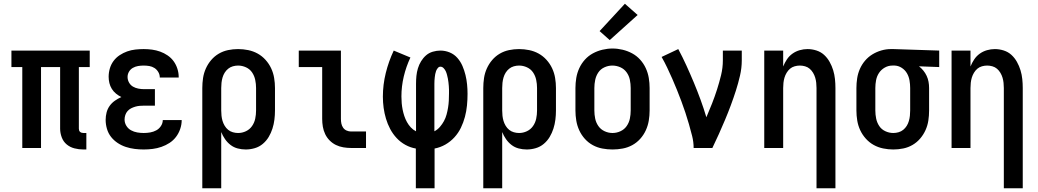

<svg xmlns="http://www.w3.org/2000/svg" viewBox="-20 -790 5540 1025"><path d="M425 8Q401 8 377.5 2Q354 -4 336 -19Q318 -34 309.5 -57Q301 -80 301 -103V-432H199V0H99V-432H41V-520H459V-432H401V-103Q401 -98 402.5 -93.5Q404 -89 407.5 -86Q411 -83 415.5 -81.5Q420 -80 425 -80H441V8Z M747 8Q723 8 699 5Q675 2 652 -5.5Q629 -13 608.5 -26.5Q588 -40 573 -59Q558 -78 551 -102Q544 -126 544 -150Q544 -170 549 -189.5Q554 -209 565.5 -225Q577 -241 593.5 -252.5Q610 -264 628 -272Q613 -279 599.5 -290Q586 -301 577 -315.5Q568 -330 564 -346.5Q560 -363 560 -380Q560 -403 566.5 -425Q573 -447 586.5 -465Q600 -483 619 -495.5Q638 -508 659 -515.5Q680 -523 702.5 -525.5Q725 -528 747 -528Q770 -528 792 -525Q814 -522 835 -514.5Q856 -507 875 -494Q894 -481 907 -463Q920 -445 927 -423Q934 -401 934 -379Q934 -378 934 -377.5Q934 -377 934 -376H833Q833 -376 833 -376.5Q833 -377 833 -377Q833 -392 825 -405.5Q817 -419 804.5 -427Q792 -435 777 -437.5Q762 -440 747 -440Q732 -440 717 -437.5Q702 -435 689 -427.5Q676 -420 668.5 -407Q661 -394 661 -379Q661 -363 669 -349Q677 -335 690 -327.5Q703 -320 718.5 -317Q734 -314 750 -314H807V-226H750Q738 -226 726 -225Q714 -224 702 -220.5Q690 -217 679.5 -211.5Q669 -206 661 -197Q653 -188 649 -176Q645 -164 645 -152Q645 -134 654.5 -118.5Q664 -103 679.5 -94.5Q695 -86 712.5 -83Q730 -80 747 -80Q765 -80 782 -83Q799 -86 814 -94Q829 -102 839 -117Q849 -132 849 -149Q849 -149 849 -149Q849 -149 849 -149H950Q950 -149 950 -149Q950 -149 950 -149Q950 -125 942 -101.5Q934 -78 919.5 -59Q905 -40 885 -27Q865 -14 842 -6Q819 2 795 5Q771 8 747 8Z M1060 215V-320Q1060 -347 1064 -373.5Q1068 -400 1079 -424.5Q1090 -449 1107.5 -469.5Q1125 -490 1148 -503.5Q1171 -517 1197.5 -522.5Q1224 -528 1251 -528Q1278 -528 1305 -522.5Q1332 -517 1355.5 -504Q1379 -491 1397.5 -470.5Q1416 -450 1427.5 -425.5Q1439 -401 1443.5 -374Q1448 -347 1448 -320V-200Q1448 -176 1445 -151.5Q1442 -127 1434.5 -103.5Q1427 -80 1414.5 -59Q1402 -38 1383 -22Q1364 -6 1340 1Q1316 8 1292 8Q1270 8 1249 2.5Q1228 -3 1211 -16Q1194 -29 1181.5 -47Q1169 -65 1161 -85V215ZM1251 -80Q1273 -80 1293 -89.5Q1313 -99 1325.5 -117Q1338 -135 1342.5 -156.5Q1347 -178 1347 -200V-320Q1347 -342 1342.5 -363.5Q1338 -385 1326 -403Q1314 -421 1293.5 -430.5Q1273 -440 1251 -440Q1237 -440 1223 -436Q1209 -432 1198 -423Q1187 -414 1179.5 -402Q1172 -390 1168 -376Q1164 -362 1162.5 -348Q1161 -334 1161 -320V-200Q1161 -186 1162.5 -172Q1164 -158 1168 -144.5Q1172 -131 1179.5 -118.5Q1187 -106 1198 -97Q1209 -88 1223 -84Q1237 -80 1251 -80Z M1854 0Q1834 0 1813 -3.5Q1792 -7 1773.5 -16Q1755 -25 1740 -40Q1725 -55 1716 -74Q1707 -93 1703.5 -113.5Q1700 -134 1700 -155V-432H1575V-520H1800V-155Q1800 -142 1802.5 -130Q1805 -118 1812 -108Q1819 -98 1830.5 -93Q1842 -88 1854 -88H1934V0Z M2200 215V3Q2171 -2 2144.5 -16.5Q2118 -31 2097.5 -53Q2077 -75 2063 -101.5Q2049 -128 2040.5 -156.5Q2032 -185 2028 -214.5Q2024 -244 2024 -274Q2024 -338 2039.5 -400.5Q2055 -463 2082 -520L2171 -483Q2148 -434 2135.5 -381.5Q2123 -329 2123 -275Q2123 -257 2124.5 -239.5Q2126 -222 2129.5 -204.5Q2133 -187 2138.5 -170.5Q2144 -154 2152.5 -138.5Q2161 -123 2173 -110Q2185 -97 2201 -89V-343Q2201 -364 2203 -384.5Q2205 -405 2211 -425Q2217 -445 2228 -463Q2239 -481 2254.5 -494.5Q2270 -508 2290.5 -514Q2311 -520 2331 -520Q2357 -520 2381 -510Q2405 -500 2422 -480.5Q2439 -461 2449 -437.5Q2459 -414 2465 -389.5Q2471 -365 2473.5 -339.5Q2476 -314 2476 -289Q2476 -258 2473 -227Q2470 -196 2462 -166Q2454 -136 2440.5 -108Q2427 -80 2406 -57Q2385 -34 2358 -18.5Q2331 -3 2300 3V215ZM2299 -89Q2316 -98 2328.5 -112.5Q2341 -127 2350 -143.5Q2359 -160 2364 -178.5Q2369 -197 2372 -215.5Q2375 -234 2376 -253Q2377 -272 2377 -291Q2377 -301 2377 -311Q2377 -321 2376 -331Q2375 -341 2374 -351Q2373 -361 2371 -370.5Q2369 -380 2366.5 -390Q2364 -400 2360 -409Q2356 -418 2348.5 -426Q2341 -434 2331 -434Q2323 -434 2317 -426.5Q2311 -419 2308 -411Q2305 -403 2303.5 -394.5Q2302 -386 2301 -377.5Q2300 -369 2299.5 -360.5Q2299 -352 2299 -343Z M2560 215V-320Q2560 -347 2564 -373.5Q2568 -400 2579 -424.5Q2590 -449 2607.5 -469.5Q2625 -490 2648 -503.5Q2671 -517 2697.5 -522.5Q2724 -528 2751 -528Q2778 -528 2805 -522.5Q2832 -517 2855.5 -504Q2879 -491 2897.5 -470.5Q2916 -450 2927.5 -425.5Q2939 -401 2943.5 -374Q2948 -347 2948 -320V-200Q2948 -176 2945 -151.5Q2942 -127 2934.5 -103.5Q2927 -80 2914.5 -59Q2902 -38 2883 -22Q2864 -6 2840 1Q2816 8 2792 8Q2770 8 2749 2.5Q2728 -3 2711 -16Q2694 -29 2681.5 -47Q2669 -65 2661 -85V215ZM2751 -80Q2773 -80 2793 -89.5Q2813 -99 2825.5 -117Q2838 -135 2842.5 -156.5Q2847 -178 2847 -200V-320Q2847 -342 2842.5 -363.5Q2838 -385 2826 -403Q2814 -421 2793.5 -430.5Q2773 -440 2751 -440Q2737 -440 2723 -436Q2709 -432 2698 -423Q2687 -414 2679.5 -402Q2672 -390 2668 -376Q2664 -362 2662.5 -348Q2661 -334 2661 -320V-200Q2661 -186 2662.5 -172Q2664 -158 2668 -144.5Q2672 -131 2679.5 -118.5Q2687 -106 2698 -97Q2709 -88 2723 -84Q2737 -80 2751 -80Z M3250 8Q3223 8 3196 3Q3169 -2 3145 -15Q3121 -28 3102.5 -48.5Q3084 -69 3072.5 -94Q3061 -119 3056.5 -146Q3052 -173 3052 -200V-320Q3052 -347 3056.5 -374Q3061 -401 3072.5 -426Q3084 -451 3102.5 -471.5Q3121 -492 3145 -505Q3169 -518 3196 -524.5Q3223 -531 3250 -531Q3277 -531 3304 -524.5Q3331 -518 3355 -505Q3379 -492 3397.5 -471.5Q3416 -451 3427.5 -426Q3439 -401 3443.5 -374Q3448 -347 3448 -320V-200Q3448 -173 3443.5 -146Q3439 -119 3427.5 -94Q3416 -69 3397.5 -48.5Q3379 -28 3355 -15Q3331 -2 3304 3Q3277 8 3250 8ZM3250 -80Q3272 -80 3292.5 -89.5Q3313 -99 3325.5 -117Q3338 -135 3342.5 -156.5Q3347 -178 3347 -200V-320Q3347 -342 3342.5 -364Q3338 -386 3325 -404Q3312 -422 3291.5 -431Q3271 -440 3249 -440Q3227 -440 3206.5 -430.5Q3186 -421 3174 -403Q3162 -385 3157.5 -363.5Q3153 -342 3153 -320V-200Q3153 -178 3157.5 -156.5Q3162 -135 3174.5 -117Q3187 -99 3207.5 -89.5Q3228 -80 3250 -80ZM3235 -576 3181 -624 3316 -770 3384 -710Z M3683 0Q3683 -32 3675 -64Q3667 -96 3658 -127Q3649 -158 3639 -188.5Q3629 -219 3617.5 -249.5Q3606 -280 3594 -310Q3582 -340 3569 -369.5Q3556 -399 3542 -428.5Q3528 -458 3512 -486L3601 -528Q3624 -485 3644.5 -440Q3665 -395 3684 -349.5Q3703 -304 3720 -257.5Q3737 -211 3751 -164Q3767 -201 3781.5 -238Q3796 -275 3808 -312.5Q3820 -350 3829.5 -389Q3839 -428 3839 -468V-520H3940V-468Q3940 -427 3930.5 -386Q3921 -345 3908.5 -306Q3896 -267 3881.5 -228Q3867 -189 3851 -151Q3835 -113 3818 -75Q3801 -37 3783 0Z M4339 215V-320Q4339 -334 4337.5 -348Q4336 -362 4332 -375.5Q4328 -389 4320.5 -401.5Q4313 -414 4302.5 -423Q4292 -432 4278 -436Q4264 -440 4250 -440Q4236 -440 4222 -436Q4208 -432 4197.5 -423Q4187 -414 4179.5 -401.5Q4172 -389 4168 -375.5Q4164 -362 4162.5 -348Q4161 -334 4161 -320V0H4060V-520H4161V-435Q4169 -455 4181 -473Q4193 -491 4210.5 -503.5Q4228 -516 4249 -522Q4270 -528 4291 -528Q4315 -528 4338.5 -520.5Q4362 -513 4379.5 -497Q4397 -481 4409 -459.5Q4421 -438 4428 -415Q4435 -392 4437.5 -368Q4440 -344 4440 -320V215Z M4749 8Q4722 8 4695 2.5Q4668 -3 4644.5 -16Q4621 -29 4602.5 -49.5Q4584 -70 4572.5 -94.5Q4561 -119 4556.5 -146Q4552 -173 4552 -200V-320Q4552 -346 4556 -372Q4560 -398 4570.5 -422Q4581 -446 4598 -466Q4615 -486 4637 -499.5Q4659 -513 4684.5 -520.5Q4710 -528 4736 -528Q4739 -528 4742.5 -528Q4746 -528 4750 -528L4994 -520V-432L4886 -436Q4899 -426 4909.5 -413Q4920 -400 4927 -385Q4934 -370 4937 -353.5Q4940 -337 4940 -320V-200Q4940 -173 4936 -146.5Q4932 -120 4921 -95.5Q4910 -71 4892.5 -50.5Q4875 -30 4852 -16.5Q4829 -3 4802.5 2.5Q4776 8 4749 8ZM4749 -80Q4763 -80 4777 -84Q4791 -88 4802 -97Q4813 -106 4820.5 -118Q4828 -130 4832 -144Q4836 -158 4837.5 -172Q4839 -186 4839 -200V-320Q4839 -340 4835.5 -360.5Q4832 -381 4822 -398.5Q4812 -416 4794.5 -427.5Q4777 -439 4757 -440H4750Q4748 -440 4746.5 -440Q4745 -440 4744 -440Q4722 -440 4703 -429Q4684 -418 4672.5 -400.5Q4661 -383 4657 -362Q4653 -341 4653 -320V-200Q4653 -178 4657.5 -156.5Q4662 -135 4674 -117Q4686 -99 4706.5 -89.5Q4727 -80 4749 -80Z M5339 215V-320Q5339 -334 5337.5 -348Q5336 -362 5332 -375.5Q5328 -389 5320.5 -401.5Q5313 -414 5302.5 -423Q5292 -432 5278 -436Q5264 -440 5250 -440Q5236 -440 5222 -436Q5208 -432 5197.5 -423Q5187 -414 5179.5 -401.5Q5172 -389 5168 -375.5Q5164 -362 5162.5 -348Q5161 -334 5161 -320V0H5060V-520H5161V-435Q5169 -455 5181 -473Q5193 -491 5210.5 -503.5Q5228 -516 5249 -522Q5270 -528 5291 -528Q5315 -528 5338.5 -520.5Q5362 -513 5379.5 -497Q5397 -481 5409 -459.5Q5421 -438 5428 -415Q5435 -392 5437.5 -368Q5440 -344 5440 -320V215Z"/></svg>

Font: Zed Mono Semibold
Style: Regular
Weight: 600
Monospace: yes
Designer: Belleve Invis
Foundry: Belleve Invis
Version: Version 1.0.0; ttfautohint (v1.8.4)